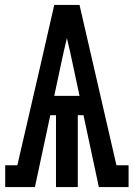

<svg xmlns="http://www.w3.org/2000/svg" viewBox="-20 -755 540 775"><path d="M1 0V-88H50L143 -490L199 -735H301L450 -88H499V0H379L317 -290H294V0H206V-290H183L121 0ZM199 -368H301L275 -490Q269 -518 263 -545.5Q257 -573 250 -601Q243 -573 237 -545.5Q231 -518 225 -490Z"/></svg>

Font: Iosevka Slab Semibold
Style: Regular
Weight: 600
Monospace: yes
Designer: Belleve Invis
Foundry: Belleve Invis
Version: Version 11.1.1; ttfautohint (v1.8.3)